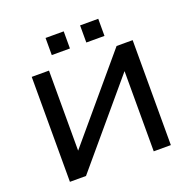

<svg xmlns="http://www.w3.org/2000/svg" viewBox="-153 -1059 1212 1212"><g transform="rotate(-20 452.5 -453.0)"><path d="M113 0V-705H229V-166H228L683 -705H791V0H676V-540H677L221 0ZM511 -791V-906H633V-791ZM279 -791V-906H401V-791Z"/></g></svg>

Font: Nunito Sans 7pt SemiExpanded SemiBold
Style: Regular
Weight: 600
Width: 6
Designer: Vernon Adams
Foundry: Vernon Adams
Version: Version 3.101;gftools[0.9.27]